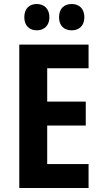

<svg xmlns="http://www.w3.org/2000/svg" viewBox="-20 -936 513 956"><path d="M101 -850C101 -808 127 -785 163 -785C199 -785 226 -808 226 -850C226 -893 199 -916 163 -916C127 -916 101 -894 101 -850ZM274 -850C274 -808 299 -785 337 -785C374 -785 400 -808 400 -850C400 -893 374 -916 337 -916C300 -916 274 -894 274 -850ZM421 0V-119H215V-311H407V-430H215V-596H421V-714H76V0Z"/></svg>

Font: Noto Sans Sinhala Condensed
Style: Bold
Weight: 700
Width: 3
Designer: Jelle Bosma - Monotype Design Team
Foundry: Monotype Imaging Inc.
Version: Version 2.006